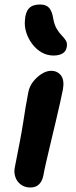

<svg xmlns="http://www.w3.org/2000/svg" viewBox="-20 -824 339 854"><path d="M115 10Q91 10 73.5 -2.5Q56 -15 48.5 -36Q41 -57 46 -80Q60 -150 69 -198Q78 -246 83.5 -281.5Q89 -317 94 -348Q99 -379 106 -414Q111 -440 127.5 -461Q144 -482 165.5 -495.5Q187 -509 207 -509Q236 -509 251.5 -488Q267 -467 260 -427Q256 -406 247.5 -368Q239 -330 228 -283.5Q217 -237 206 -191Q195 -145 186 -106Q177 -67 173 -44Q168 -18 153.5 -4Q139 10 115 10ZM218 -577Q190 -577 166 -590.5Q142 -604 124 -627.5Q106 -651 97 -679Q88 -707 91 -735Q93 -770 109 -787Q125 -804 158 -804Q185 -804 198.5 -789Q212 -774 217 -740Q222 -713 232.5 -695.5Q243 -678 254.5 -666.5Q266 -655 273 -643.5Q280 -632 277 -615Q273 -594 257 -585.5Q241 -577 218 -577Z"/></svg>

Font: Shantell Sans Light SemiBold
Style: Italic
Weight: 600
Italic angle: -11°
Version: Version 1.011;[c5ecc13dd]